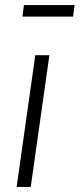

<svg xmlns="http://www.w3.org/2000/svg" viewBox="-20 -742 316 762"><path d="M176 -523 102 0H46L120 -523ZM270 -676H69L75 -722H276Z"/></svg>

Font: Fira Sans Extra Condensed Light
Style: Italic
Weight: 300
Width: 3
Italic angle: -8°
Designer: Carrois Corporate & Edenspiekermann AG
Foundry: Carrois Corporate GbR & Edenspiekermann AG
Version: Version 4.203